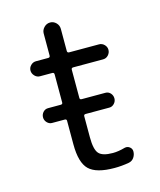

<svg xmlns="http://www.w3.org/2000/svg" viewBox="-107 -767 713 855"><g transform="rotate(-15 250.0 -340.0)"><path d="M97.7 -324.2H156.2Q165 -324.2 165 -332V-461.9Q165 -470.7 156.2 -470.7H99.6Q85.9 -470.7 75.7 -481.4Q65.4 -492.2 65.4 -505.9Q65.4 -519.5 75.7 -529.8Q85.9 -540 99.6 -540H156.2Q165 -540 165 -548.8V-650.4Q165 -666 176.8 -678.2Q188.5 -690.4 205.1 -690.4Q220.7 -690.4 232.4 -678.7Q244.1 -667 244.1 -650.4V-548.8Q244.1 -540 252.9 -540H390.6Q404.3 -540 414.6 -529.8Q424.8 -519.5 424.8 -505.9Q424.8 -492.2 415 -481.4Q405.3 -470.7 390.6 -470.7H252.9Q244.1 -470.7 244.1 -461.9V-332Q244.1 -324.2 252.9 -324.2H362.3Q376 -324.2 385.3 -314Q394.5 -303.7 394.5 -290Q394.5 -276.4 384.8 -266.1Q375 -255.9 362.3 -255.9H252.9Q244.1 -255.9 244.1 -248V-150.4Q244.1 -94.7 260.7 -75.7Q277.3 -56.6 325.2 -56.6Q350.6 -56.6 381.8 -65.4Q394.5 -68.4 404.8 -60.5Q415 -52.7 415 -40Q415 -24.4 406.2 -11.7Q397.5 1 381.8 3.9Q348.6 9.8 315.4 9.8Q231.4 9.8 198.2 -22.5Q165 -54.7 165 -139.6V-248Q165 -255.9 156.2 -255.9H97.7Q85 -255.9 75.2 -266.1Q65.4 -276.4 65.4 -290Q65.4 -303.7 74.7 -314Q84 -324.2 97.7 -324.2Z"/></g></svg>

Font: Rounded Mgen+ 1m regular
Style: Regular
Weight: 400
Designer: [Source Han Sans]
Ryoko NISHIZUKA  (kana & ideographs); Paul D. Hunt (Latin, Greek & Cyrillic); Wenlong ZHANG  (bopomofo
Version: Version 1.059.20150602